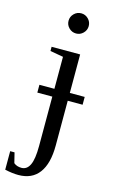

<svg xmlns="http://www.w3.org/2000/svg" viewBox="-161 -711 572 974"><g transform="rotate(15 124.5 -224.5)"><path d="M187 -215.8V19Q187 114.3 150.1 163.6Q113.3 212.9 42 212.9Q10.7 212.9 -28.8 204.1V106.9H-5.9L7.3 160.2Q23.4 173.8 47.9 173.8Q76.7 173.8 91.3 143.1Q106 112.3 106 43.9V-215.8H27.3V-256.8H106V-424.8L37.1 -437V-459H187V-256.8H265.1V-215.8ZM191.9 -608.9Q191.9 -587.4 176.3 -571.8Q160.6 -556.2 139.2 -556.2Q117.2 -556.2 101.6 -571.8Q85.9 -587.4 85.9 -608.9Q85.9 -630.9 101.6 -646.5Q117.2 -662.1 139.2 -662.1Q160.6 -662.1 176.3 -646.5Q191.9 -630.9 191.9 -608.9Z"/></g></svg>

Font: Liberation Serif
Style: Regular
Weight: 400
Designer: Steve Matteson
Foundry: Ascender Corporation
Version: Version 2.1.5